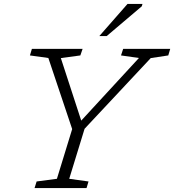

<svg xmlns="http://www.w3.org/2000/svg" viewBox="-20 -955 884 975"><path d="M685.5 -660.5 594.5 -673.5 605.5 -707H844.5L834.5 -673.5L745.5 -660L409.5 -301L331.5 -47L429.5 -33.5L419.5 0H155.5L166 -33.5L269 -47L346.5 -299.5L225.5 -660.5L132 -673.5L142 -707H399.5L388 -673.5L289 -660L392.5 -342.5ZM484.5 -772 627.5 -935H703.5L700 -923L522 -772Z"/></svg>

Font: Newsreader Caption Light
Style: Italic
Weight: 300
Italic angle: -17°
Designer: Hugues Gentile
Foundry: Production Type
Version: Version 1.001